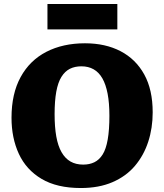

<svg xmlns="http://www.w3.org/2000/svg" viewBox="-20 -933 827 967"><path d="M387 14Q267 14 189.5 -32Q112 -78 75 -158Q38 -238 38 -340Q38 -461 84 -545Q130 -629 213.5 -672Q297 -715 408 -715Q511 -715 587.5 -675Q664 -635 706.5 -558Q749 -481 749 -367Q749 -288 726.5 -219Q704 -150 659.5 -97.5Q615 -45 546.5 -15.5Q478 14 387 14ZM399 -104Q431 -104 455.5 -116Q480 -128 497 -155Q514 -182 522.5 -230.5Q531 -279 531 -350Q531 -414 522 -461Q513 -508 495.5 -538.5Q478 -569 451.5 -584Q425 -599 390 -599Q357 -599 332 -586.5Q307 -574 289.5 -546Q272 -518 263.5 -471.5Q255 -425 255 -358Q255 -293 263.5 -245.5Q272 -198 290 -166.5Q308 -135 335 -119.5Q362 -104 399 -104ZM219 -785V-913H571V-785Z"/></svg>

Font: Literata ExtraBold
Style: Regular
Weight: 800
Designer: Latin by Veronika Burian and Jose Scaglione. Greek by Irene Vlachou. Cyrillic by Vera Evstafieva.
Foundry: TypeTogether
Version: Version 3.103;gftools[0.9.29]